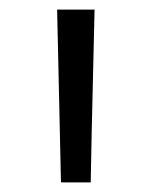

<svg xmlns="http://www.w3.org/2000/svg" viewBox="-20 -742 318 400"><path d="M99 -722H177L171 -465L169 -363V-362H108L107 -363Z"/></svg>

Font: CMU Sans Serif
Style: Medium
Weight: 500
Version: Version 0.7.0